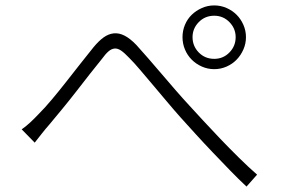

<svg xmlns="http://www.w3.org/2000/svg" viewBox="-20 -722 1040 708"><path d="M690 -585Q690 -552 713 -528.5Q736 -505 770 -505Q803 -505 826 -528.5Q849 -552 849 -585Q849 -617 826 -640.5Q803 -664 770 -664Q736 -664 713 -640.5Q690 -617 690 -585ZM653 -585Q653 -609 662 -630.5Q671 -652 687 -667.5Q703 -683 724.5 -692.5Q746 -702 770 -702Q794 -702 815.5 -692.5Q837 -683 852.5 -667.5Q868 -652 877.5 -630.5Q887 -609 887 -585Q887 -561 877.5 -539.5Q868 -518 852.5 -502Q837 -486 815.5 -476.5Q794 -467 770 -467Q746 -467 724.5 -476.5Q703 -486 687 -502Q671 -518 662 -539.5Q653 -561 653 -585ZM60 -245Q77 -257 92 -271Q107 -285 125 -304Q146 -325 172 -356Q198 -387 225 -421.5Q252 -456 278 -489Q304 -522 325 -548Q344 -571 362 -584Q380 -597 399.5 -599Q419 -601 439.5 -590.5Q460 -580 483 -556Q502 -535 526 -507.5Q550 -480 575.5 -450Q601 -420 627.5 -389.5Q654 -359 679 -332Q701 -308 730.5 -276Q760 -244 793 -209.5Q826 -175 861 -140.5Q896 -106 928 -78L889 -34Q860 -61 828.5 -93.5Q797 -126 765 -159.5Q733 -193 702.5 -226.5Q672 -260 645 -290Q621 -317 595 -348Q569 -379 544 -408.5Q519 -438 497 -464Q475 -490 457 -508Q439 -527 426.5 -535.5Q414 -544 402.5 -543Q391 -542 380 -532.5Q369 -523 356 -505Q337 -482 312 -450Q287 -418 261 -384.5Q235 -351 209 -319.5Q183 -288 163 -264Q148 -247 133.5 -228.5Q119 -210 108 -196Z"/></svg>

Font: SpoqaHanSansJP-Light
Style: Regular
Weight: 300
Designer: [Source Han Sans]
Ryoko NISHIZUKA  (kana & ideographs); Paul D. Hunt (Latin, Greek & Cyrillic); Wenlong ZHANG  (bopomofo
Foundry: Spoqa (http://bi.spoqa.com)
Version: Version 1.002.20150607